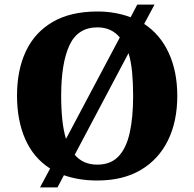

<svg xmlns="http://www.w3.org/2000/svg" viewBox="-20 -775 845 835"><path d="M198 -42Q126 -88 90 -169.5Q54 -251 54 -359Q54 -470 92.5 -552Q131 -634 209 -679.5Q287 -725 404 -725Q444 -725 480 -718.5Q516 -712 548 -700L577 -755H652L607 -671Q677 -625 714 -544.5Q751 -464 751 -358Q751 -247 710.5 -164.5Q670 -82 592.5 -36Q515 10 403 10Q362 10 325.5 4Q289 -2 258 -13L230 40H154ZM403 -59Q461 -59 495 -94.5Q529 -130 544 -197Q559 -264 559 -358Q559 -414 554.5 -461Q550 -508 539 -544L305 -102Q341 -59 403 -59ZM501 -612Q484 -633 459.5 -644.5Q435 -656 404 -656Q318 -656 282 -578Q246 -500 246 -358Q246 -302 251 -254.5Q256 -207 267 -171Z"/></svg>

Font: Noto Serif Hebrew ExtraBold
Style: Regular
Weight: 800
Version: Version 2.003